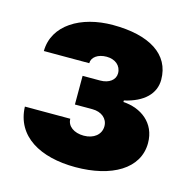

<svg xmlns="http://www.w3.org/2000/svg" viewBox="-86 -621 702 714"><g transform="rotate(15 264.5 -263.5)"><path d="M200.2 -159.2H25.4C29.3 -45.9 128.9 9.8 264.6 9.8C403.3 9.8 502.9 -46.9 502.9 -146.5C502.9 -224.6 442.4 -266.6 375 -270.5V-276.4C449.2 -293 489.3 -333 489.3 -386.7C489.3 -484.4 404.3 -537.1 263.7 -537.1C140.6 -537.1 41 -477.5 40 -377H214.8C214.8 -400.4 238.3 -417 271.5 -417C304.7 -417 328.1 -397.5 328.1 -368.2C328.1 -342.8 304.7 -325.2 270.5 -325.2H203.1V-214.8H270.5C305.7 -214.8 330.1 -194.3 330.1 -165C330.1 -132.8 302.7 -111.3 264.6 -111.3C226.6 -111.3 200.2 -130.9 200.2 -159.2Z"/></g></svg>

Font: Pretendard Black
Style: Regular
Weight: 900
Designer: Base glyphs from Inter by Rasmus Andersson; Hangeul glyphs from Noto Sans CJK(Source Han Sans) by Jang Soo-young and Kan
Foundry: Kil Hyung-jin
Version: Version 1.309;Glyphs 3.2 (3225)